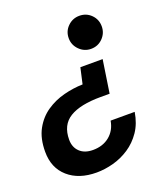

<svg xmlns="http://www.w3.org/2000/svg" viewBox="-140 -660 781 907"><g transform="rotate(-20 250.5 -206.0)"><path d="M190 156Q101 156 47.5 109Q-6 62 -6 -19Q-6 -86 19 -131.5Q44 -177 84.5 -204.5Q125 -232 173.5 -244.5Q222 -257 269 -258L287 -338H399L374 -173H329Q226 -173 173 -140.5Q120 -108 120 -34Q120 4 144 27Q168 50 210 50Q260 50 293.5 22.5Q327 -5 335 -52H456Q447 4 420 43.5Q393 83 355 108Q317 133 274 144.5Q231 156 190 156ZM365 -402Q331 -402 306.5 -426.5Q282 -451 282 -485Q282 -520 306.5 -544Q331 -568 365 -568Q400 -568 424 -544Q448 -520 448 -485Q448 -451 424 -426.5Q400 -402 365 -402Z"/></g></svg>

Font: Rethink Sans
Style: Bold Italic
Weight: 700
Italic angle: -10°
Designer: The Rethink Sans project authors (Hans Thiessen). DM Sans designed by Colophon Foundry.
Foundry: Rethink Communications LLC
Version: Version 1.001